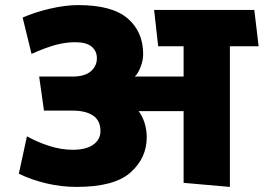

<svg xmlns="http://www.w3.org/2000/svg" viewBox="-20 -719 1037 755"><path d="M702 0V-282H525Q540 -263 548.5 -235.5Q557 -208 557 -179Q557 -98 493.5 -41Q430 16 281 16Q221 16 162 2Q103 -12 54 -36L86 -183Q127 -160 174 -145Q221 -130 266 -130Q318 -130 346.5 -150Q375 -170 375 -204Q375 -245 346 -264.5Q317 -284 266 -284H153L134 -418H266Q313 -418 337 -438.5Q361 -459 361 -490Q361 -518 340.5 -535.5Q320 -553 275 -553Q238 -553 199 -542.5Q160 -532 104 -507L69 -650Q117 -671 177 -685Q237 -699 287 -699Q421 -699 482 -646.5Q543 -594 543 -506Q543 -482 533 -456Q523 -430 510 -418H702V-537H602L586 -680H980L997 -537H884V16Z"/></svg>

Font: Palanquin Dark
Style: Bold
Weight: 700
Designer: Pria Ravichandran
Version: Version 1.000